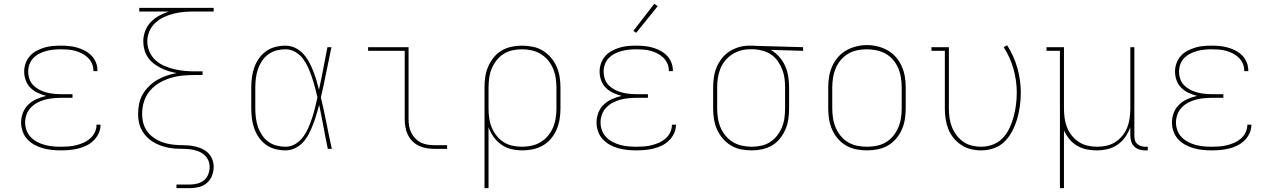

<svg xmlns="http://www.w3.org/2000/svg" viewBox="-20 -776 6640 1001"><path d="M297 8Q273 8 249.5 5.5Q226 3 203 -3.5Q180 -10 159 -21.5Q138 -33 122 -50.5Q106 -68 98 -91Q90 -114 90 -137Q90 -163 99.5 -188Q109 -213 128 -231Q147 -249 171 -259.5Q195 -270 221 -276Q198 -282 176.5 -292Q155 -302 138.5 -318.5Q122 -335 114 -357.5Q106 -380 106 -403Q106 -425 113.5 -446Q121 -467 135.5 -483.5Q150 -500 169.5 -510.5Q189 -521 210 -527.5Q231 -534 253 -536Q275 -538 297 -538Q318 -538 339.5 -536Q361 -534 382 -528Q403 -522 422 -512Q441 -502 456 -487Q471 -472 479.5 -451.5Q488 -431 488 -410Q488 -408 488 -407Q488 -406 488 -405H467Q467 -406 467 -407Q467 -408 467 -409Q467 -428 459 -445.5Q451 -463 437.5 -476Q424 -489 407 -497.5Q390 -506 372 -511Q354 -516 335 -517.5Q316 -519 297 -519Q278 -519 258.5 -517Q239 -515 220.5 -510Q202 -505 184.5 -496Q167 -487 153.5 -473Q140 -459 133.5 -440.5Q127 -422 127 -403Q127 -383 133.5 -364Q140 -345 154 -331Q168 -317 185.5 -308Q203 -299 222 -294Q241 -289 260.5 -287Q280 -285 300 -285H358V-266H300Q279 -266 257.5 -264Q236 -262 215 -256.5Q194 -251 175 -241Q156 -231 141 -215.5Q126 -200 118.5 -179.5Q111 -159 111 -138Q111 -116 118.5 -96Q126 -76 140.5 -61Q155 -46 174 -36Q193 -26 213.5 -20.5Q234 -15 255 -13Q276 -11 297 -11Q317 -11 337.5 -12.5Q358 -14 377.5 -19Q397 -24 415.5 -32Q434 -40 449.5 -53.5Q465 -67 474 -85.5Q483 -104 483 -124Q483 -125 483 -125.5Q483 -126 483 -126H504Q504 -126 504 -125Q504 -124 504 -124Q504 -101 494 -80Q484 -59 467.5 -43Q451 -27 430.5 -17Q410 -7 387.5 -1.5Q365 4 342.5 6Q320 8 297 8Z M900 205V186H970Q990 186 1009.5 181Q1029 176 1044 163.5Q1059 151 1066 132Q1073 113 1073 93Q1073 74 1064.5 57Q1056 40 1041.5 28.5Q1027 17 1009 11Q991 5 972.5 2.5Q954 0 935 0Q916 0 897.5 -1Q879 -2 860.5 -5.5Q842 -9 824 -15Q806 -21 789.5 -29.5Q773 -38 758.5 -50Q744 -62 732.5 -77Q721 -92 713.5 -109Q706 -126 703 -144.5Q700 -163 700 -182Q700 -182 700 -182Q700 -182 700 -182Q700 -209 705.5 -235.5Q711 -262 724.5 -285Q738 -308 757.5 -327Q777 -346 800 -359.5Q823 -373 848.5 -381.5Q874 -390 901 -395Q879 -399 858 -405.5Q837 -412 817.5 -422Q798 -432 780.5 -445.5Q763 -459 751 -477Q739 -495 733 -516.5Q727 -538 727 -560Q727 -588 737 -614.5Q747 -641 766 -661Q785 -681 810 -694.5Q835 -708 861 -716H706V-735H1094V-716H997Q969 -716 942 -714Q915 -712 888 -705.5Q861 -699 836 -687.5Q811 -676 790.5 -657.5Q770 -639 759 -613.5Q748 -588 748 -560Q748 -533 759 -507Q770 -481 790.5 -462.5Q811 -444 836 -433Q861 -422 888 -415.5Q915 -409 942 -406.5Q969 -404 997 -404H1036V-385H997Q965 -385 932.5 -382Q900 -379 869 -369.5Q838 -360 810 -343.5Q782 -327 761 -302Q740 -277 730.5 -246Q721 -215 721 -182Q721 -182 721 -182Q721 -182 721 -182Q721 -160 726 -138.5Q731 -117 742.5 -98.5Q754 -80 771 -66Q788 -52 807.5 -42.5Q827 -33 848.5 -28Q870 -23 891.5 -21Q913 -19 935 -19Q957 -19 978.5 -16Q1000 -13 1021 -5.5Q1042 2 1059 16Q1076 30 1085 50.5Q1094 71 1094 93Q1094 117 1085.5 139.5Q1077 162 1059 177.5Q1041 193 1017.5 199Q994 205 970 205Z M1469 8Q1442 8 1416 1.5Q1390 -5 1368 -20.5Q1346 -36 1330.5 -58Q1315 -80 1306 -105Q1297 -130 1293.5 -156.5Q1290 -183 1290 -210V-320Q1290 -347 1293.5 -373.5Q1297 -400 1306 -425Q1315 -450 1330.5 -472Q1346 -494 1368 -509.5Q1390 -525 1416 -531.5Q1442 -538 1469 -538Q1495 -538 1519 -526.5Q1543 -515 1560.5 -496Q1578 -477 1590.5 -454Q1603 -431 1612.5 -407Q1622 -383 1629.5 -358Q1637 -333 1643 -308Q1655 -363 1665.5 -418.5Q1676 -474 1687 -530H1708Q1694 -465 1681 -399Q1668 -333 1653 -268Q1669 -202 1682 -134.5Q1695 -67 1710 0H1689Q1677 -57 1666.5 -114.5Q1656 -172 1644 -229Q1637 -203 1629.5 -178Q1622 -153 1612.5 -128Q1603 -103 1591 -79.5Q1579 -56 1561.5 -36Q1544 -16 1519.5 -4Q1495 8 1469 8ZM1469 -11Q1497 -11 1521 -26Q1545 -41 1561 -63Q1577 -85 1588 -110.5Q1599 -136 1607.5 -162Q1616 -188 1622.5 -215Q1629 -242 1635 -268Q1629 -295 1622 -321Q1615 -347 1606.5 -372.5Q1598 -398 1587 -423Q1576 -448 1560 -469.5Q1544 -491 1520 -505Q1496 -519 1469 -519Q1445 -519 1421.5 -513Q1398 -507 1378.5 -492.5Q1359 -478 1345.5 -457.5Q1332 -437 1324.5 -414.5Q1317 -392 1314 -368Q1311 -344 1311 -320V-210Q1311 -186 1314 -162Q1317 -138 1324.5 -115.5Q1332 -93 1345.5 -72.5Q1359 -52 1378.5 -37.5Q1398 -23 1421.5 -17Q1445 -11 1469 -11Z M2244 0Q2224 0 2203 -3.5Q2182 -7 2163.5 -16Q2145 -25 2130 -40Q2115 -55 2106 -74Q2097 -93 2093.5 -113.5Q2090 -134 2090 -155V-511H1899V-530H2110V-155Q2110 -137 2113 -119Q2116 -101 2124 -84.5Q2132 -68 2145 -54.5Q2158 -41 2174 -33Q2190 -25 2208 -22Q2226 -19 2244 -19H2311V0Z M2506 205V-320Q2506 -348 2510 -375.5Q2514 -403 2525 -428.5Q2536 -454 2553.5 -476Q2571 -498 2594.5 -512Q2618 -526 2645.5 -532Q2673 -538 2701 -538Q2729 -538 2757 -532.5Q2785 -527 2809 -512.5Q2833 -498 2851.5 -476.5Q2870 -455 2881.5 -429.5Q2893 -404 2897.5 -376Q2902 -348 2902 -320V-210Q2902 -182 2897.5 -154.5Q2893 -127 2882 -101Q2871 -75 2853 -53.5Q2835 -32 2811 -18Q2787 -4 2759.5 2Q2732 8 2704 8Q2675 8 2646.5 1.5Q2618 -5 2594.5 -21.5Q2571 -38 2554 -61.5Q2537 -85 2527 -113V205ZM2701 -11Q2726 -11 2751.5 -16.5Q2777 -22 2798.5 -35Q2820 -48 2836.5 -67.5Q2853 -87 2863 -110.5Q2873 -134 2877 -159.5Q2881 -185 2881 -210V-320Q2881 -345 2877 -370.5Q2873 -396 2863 -419.5Q2853 -443 2836.5 -462.5Q2820 -482 2798.5 -495Q2777 -508 2751.5 -513.5Q2726 -519 2701 -519Q2676 -519 2651 -513.5Q2626 -508 2605 -494.5Q2584 -481 2568.5 -461Q2553 -441 2543.5 -418Q2534 -395 2530.5 -370Q2527 -345 2527 -320V-210Q2527 -185 2530.5 -160Q2534 -135 2543.5 -112Q2553 -89 2568.5 -69Q2584 -49 2605 -35.5Q2626 -22 2651 -16.5Q2676 -11 2701 -11Z M3297 8Q3273 8 3249.5 5.5Q3226 3 3203 -3.5Q3180 -10 3159 -21.5Q3138 -33 3122 -50.5Q3106 -68 3098 -91Q3090 -114 3090 -137Q3090 -163 3099.5 -188Q3109 -213 3128 -231Q3147 -249 3171 -259.5Q3195 -270 3221 -276Q3198 -282 3176.5 -292Q3155 -302 3138.5 -318.5Q3122 -335 3114 -357.5Q3106 -380 3106 -403Q3106 -425 3113.5 -446Q3121 -467 3135.5 -483.5Q3150 -500 3169.5 -510.5Q3189 -521 3210 -527.5Q3231 -534 3253 -536Q3275 -538 3297 -538Q3318 -538 3339.5 -536Q3361 -534 3382 -528Q3403 -522 3422 -512Q3441 -502 3456 -487Q3471 -472 3479.5 -451.5Q3488 -431 3488 -410Q3488 -408 3488 -407Q3488 -406 3488 -405H3467Q3467 -406 3467 -407Q3467 -408 3467 -409Q3467 -428 3459 -445.5Q3451 -463 3437.5 -476Q3424 -489 3407 -497.5Q3390 -506 3372 -511Q3354 -516 3335 -517.5Q3316 -519 3297 -519Q3278 -519 3258.5 -517Q3239 -515 3220.5 -510Q3202 -505 3184.5 -496Q3167 -487 3153.5 -473Q3140 -459 3133.5 -440.5Q3127 -422 3127 -403Q3127 -383 3133.5 -364Q3140 -345 3154 -331Q3168 -317 3185.5 -308Q3203 -299 3222 -294Q3241 -289 3260.5 -287Q3280 -285 3300 -285H3358V-266H3300Q3279 -266 3257.5 -264Q3236 -262 3215 -256.5Q3194 -251 3175 -241Q3156 -231 3141 -215.5Q3126 -200 3118.5 -179.5Q3111 -159 3111 -138Q3111 -116 3118.5 -96Q3126 -76 3140.5 -61Q3155 -46 3174 -36Q3193 -26 3213.5 -20.5Q3234 -15 3255 -13Q3276 -11 3297 -11Q3317 -11 3337.5 -12.5Q3358 -14 3377.5 -19Q3397 -24 3415.5 -32Q3434 -40 3449.5 -53.5Q3465 -67 3474 -85.5Q3483 -104 3483 -124Q3483 -125 3483 -125.5Q3483 -126 3483 -126H3504Q3504 -126 3504 -125Q3504 -124 3504 -124Q3504 -101 3494 -80Q3484 -59 3467.5 -43Q3451 -27 3430.5 -17Q3410 -7 3387.5 -1.5Q3365 4 3342.5 6Q3320 8 3297 8ZM3297 -605 3282 -615 3391 -756 3409 -744Z M3899 8Q3871 8 3843 2.5Q3815 -3 3791 -17.5Q3767 -32 3748.5 -53.5Q3730 -75 3718.5 -100.5Q3707 -126 3702.5 -154Q3698 -182 3698 -210V-320Q3698 -347 3702 -374Q3706 -401 3716.5 -426Q3727 -451 3744 -472.5Q3761 -494 3784 -508.5Q3807 -523 3833 -530.5Q3859 -538 3886 -538Q3890 -538 3893.5 -538Q3897 -538 3900 -538Q3904 -538 3908.5 -538Q3913 -538 3917 -537L4167 -530V-511L3998 -516Q4023 -502 4042.5 -480Q4062 -458 4073.5 -432Q4085 -406 4089.5 -377.5Q4094 -349 4094 -320V-210Q4094 -182 4090 -154.5Q4086 -127 4075 -101.5Q4064 -76 4046.5 -54Q4029 -32 4005.5 -18Q3982 -4 3954.5 2Q3927 8 3899 8ZM3899 -11Q3924 -11 3949 -16.5Q3974 -22 3995 -35.5Q4016 -49 4031.5 -69Q4047 -89 4056.5 -112Q4066 -135 4069.5 -160Q4073 -185 4073 -210V-320Q4073 -344 4070 -367.5Q4067 -391 4058.5 -413Q4050 -435 4036.5 -455Q4023 -475 4004 -489Q3985 -503 3962 -510Q3939 -517 3915 -519H3900Q3897 -519 3894 -519Q3891 -519 3888 -519Q3863 -519 3839.5 -512Q3816 -505 3795.5 -491.5Q3775 -478 3759.5 -458.5Q3744 -439 3735 -416Q3726 -393 3722.5 -369Q3719 -345 3719 -320V-210Q3719 -185 3723 -159.5Q3727 -134 3737 -110.5Q3747 -87 3763.5 -67.5Q3780 -48 3801.5 -35Q3823 -22 3848.5 -16.5Q3874 -11 3899 -11Z M4500 8Q4472 8 4444 2.5Q4416 -3 4391.5 -17Q4367 -31 4348.5 -52.5Q4330 -74 4318.5 -100Q4307 -126 4302.5 -154Q4298 -182 4298 -210V-320Q4298 -348 4302.5 -376Q4307 -404 4318.5 -430Q4330 -456 4348.5 -477.5Q4367 -499 4391.5 -513Q4416 -527 4444 -534Q4472 -541 4500 -541Q4528 -541 4556 -534Q4584 -527 4608.5 -513Q4633 -499 4651.5 -477.5Q4670 -456 4681.5 -430Q4693 -404 4697.5 -376Q4702 -348 4702 -320V-210Q4702 -182 4697.5 -154Q4693 -126 4681.5 -100Q4670 -74 4651.5 -52.5Q4633 -31 4608.5 -17Q4584 -3 4556 2.5Q4528 8 4500 8ZM4500 -11Q4525 -11 4550.5 -16Q4576 -21 4598 -34Q4620 -47 4636.5 -67Q4653 -87 4663 -110.5Q4673 -134 4677 -159.5Q4681 -185 4681 -210V-320Q4681 -346 4677 -371.5Q4673 -397 4663 -420.5Q4653 -444 4636 -464Q4619 -484 4596.5 -496.5Q4574 -509 4548.5 -514Q4523 -519 4498 -519Q4472 -519 4447 -513.5Q4422 -508 4400.5 -495Q4379 -482 4362.5 -462Q4346 -442 4336.5 -419Q4327 -396 4323 -370.5Q4319 -345 4319 -320V-210Q4319 -185 4323 -159.5Q4327 -134 4337 -110.5Q4347 -87 4363.5 -67Q4380 -47 4402 -34Q4424 -21 4449.5 -16Q4475 -11 4500 -11Z M5095 8Q5068 8 5041.5 1.5Q5015 -5 4992 -20Q4969 -35 4951.5 -56.5Q4934 -78 4924 -103.5Q4914 -129 4910 -156Q4906 -183 4906 -210V-511H4836V-530H4927V-210Q4927 -185 4930.5 -160.5Q4934 -136 4943 -113.5Q4952 -91 4967 -71Q4982 -51 5002 -37Q5022 -23 5046.5 -17Q5071 -11 5095 -11Q5127 -11 5157 -22.5Q5187 -34 5208.5 -57Q5230 -80 5243.5 -109Q5257 -138 5265 -168.5Q5273 -199 5277 -230Q5281 -261 5281 -293Q5281 -355 5264 -416Q5247 -477 5213 -530L5231 -540Q5266 -485 5284 -421.5Q5302 -358 5302 -293Q5302 -259 5297.5 -225Q5293 -191 5283.5 -158Q5274 -125 5258.5 -94.5Q5243 -64 5219 -39.5Q5195 -15 5162.5 -3.5Q5130 8 5095 8Z M5506 205V-511H5436V-530H5527V-210Q5527 -185 5530.5 -160Q5534 -135 5543 -112Q5552 -89 5568 -69Q5584 -49 5605 -35.5Q5626 -22 5650.5 -16.5Q5675 -11 5700 -11Q5725 -11 5749.5 -16.5Q5774 -22 5795 -35.5Q5816 -49 5832 -69Q5848 -89 5857 -112Q5866 -135 5869.5 -160Q5873 -185 5873 -210V-530H5894V-68Q5894 -57 5897 -45.5Q5900 -34 5908.5 -26Q5917 -18 5928 -14.5Q5939 -11 5951 -11H5964V8H5951Q5935 8 5920 3.5Q5905 -1 5894 -11.5Q5883 -22 5878 -37.5Q5873 -53 5873 -68V-113Q5863 -85 5846.5 -61.5Q5830 -38 5806 -21.5Q5782 -5 5753.5 1.5Q5725 8 5697 8Q5670 8 5644 2.5Q5618 -3 5595 -16.5Q5572 -30 5555 -51Q5538 -72 5527 -96V205Z M6297 8Q6273 8 6249.5 5.5Q6226 3 6203 -3.5Q6180 -10 6159 -21.5Q6138 -33 6122 -50.5Q6106 -68 6098 -91Q6090 -114 6090 -137Q6090 -163 6099.5 -188Q6109 -213 6128 -231Q6147 -249 6171 -259.5Q6195 -270 6221 -276Q6198 -282 6176.5 -292Q6155 -302 6138.5 -318.5Q6122 -335 6114 -357.5Q6106 -380 6106 -403Q6106 -425 6113.5 -446Q6121 -467 6135.5 -483.5Q6150 -500 6169.5 -510.5Q6189 -521 6210 -527.5Q6231 -534 6253 -536Q6275 -538 6297 -538Q6318 -538 6339.5 -536Q6361 -534 6382 -528Q6403 -522 6422 -512Q6441 -502 6456 -487Q6471 -472 6479.5 -451.5Q6488 -431 6488 -410Q6488 -408 6488 -407Q6488 -406 6488 -405H6467Q6467 -406 6467 -407Q6467 -408 6467 -409Q6467 -428 6459 -445.5Q6451 -463 6437.5 -476Q6424 -489 6407 -497.5Q6390 -506 6372 -511Q6354 -516 6335 -517.5Q6316 -519 6297 -519Q6278 -519 6258.5 -517Q6239 -515 6220.5 -510Q6202 -505 6184.5 -496Q6167 -487 6153.5 -473Q6140 -459 6133.5 -440.5Q6127 -422 6127 -403Q6127 -383 6133.5 -364Q6140 -345 6154 -331Q6168 -317 6185.5 -308Q6203 -299 6222 -294Q6241 -289 6260.5 -287Q6280 -285 6300 -285H6358V-266H6300Q6279 -266 6257.5 -264Q6236 -262 6215 -256.5Q6194 -251 6175 -241Q6156 -231 6141 -215.5Q6126 -200 6118.5 -179.5Q6111 -159 6111 -138Q6111 -116 6118.5 -96Q6126 -76 6140.5 -61Q6155 -46 6174 -36Q6193 -26 6213.5 -20.5Q6234 -15 6255 -13Q6276 -11 6297 -11Q6317 -11 6337.5 -12.5Q6358 -14 6377.5 -19Q6397 -24 6415.5 -32Q6434 -40 6449.5 -53.5Q6465 -67 6474 -85.5Q6483 -104 6483 -124Q6483 -125 6483 -125.5Q6483 -126 6483 -126H6504Q6504 -126 6504 -125Q6504 -124 6504 -124Q6504 -101 6494 -80Q6484 -59 6467.5 -43Q6451 -27 6430.5 -17Q6410 -7 6387.5 -1.5Q6365 4 6342.5 6Q6320 8 6297 8Z"/></svg>

Font: Iosevka Slab Thin Extended
Style: Regular
Weight: 100
Width: 7
Monospace: yes
Designer: Belleve Invis
Foundry: Belleve Invis
Version: Version 11.1.1; ttfautohint (v1.8.3)